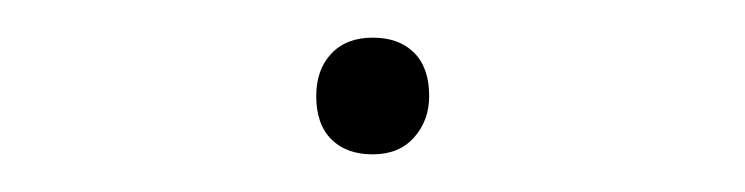

<svg xmlns="http://www.w3.org/2000/svg" viewBox="-20 -341 396 102"><path d="M178 -259Q164 -259 156 -267Q148 -275 148 -290Q148 -304 156 -312.5Q164 -321 178 -321Q192 -321 200 -313Q208 -305 208 -290Q208 -277 200 -268Q192 -259 178 -259Z"/></svg>

Font: Lexend Exa Thin
Style: Regular
Weight: 250
Designer: Bonnie Shaver-Troup, Thomas Jockin
Foundry: Lexend
Version: Version 1.007